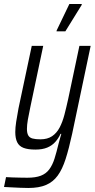

<svg xmlns="http://www.w3.org/2000/svg" viewBox="-51 -738 473 955"><path d="M90 197Q71 197 49.5 196Q28 195 7.5 194Q-13 193 -31 192L-21 143Q-8 144 10 144.5Q28 145 48 145.5Q68 146 85 146Q126 146 152 136Q178 126 194 104.5Q210 83 220 51.5Q230 20 240 -22Q243 -34 247 -48Q251 -62 254 -72H250Q240 -50 224 -32Q208 -14 184 -4Q160 6 125 6Q88 6 66 -2.5Q44 -11 34.5 -30.5Q25 -50 25 -81Q25 -103 29.5 -132.5Q34 -162 41 -199L107 -510H164L100 -206Q92 -169 87.5 -142.5Q83 -116 83 -97Q83 -76 89.5 -64.5Q96 -53 111 -49Q126 -45 150 -45Q185 -45 208 -60.5Q231 -76 245.5 -103.5Q260 -131 269.5 -167.5Q279 -204 288 -245L344 -510H400L308 -73Q292 1 275.5 52.5Q259 104 236 135.5Q213 167 178 182Q143 197 90 197ZM230 -582 231 -587 294 -718H356L355 -713L274 -582Z"/></svg>

Font: Saira Condensed Light
Style: Italic
Weight: 300
Width: 3
Italic angle: -12°
Designer: Hector Gatti with collaboration of the Omnibus-Type team
Foundry: Omnibus-Type
Version: Version 1.101